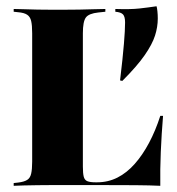

<svg xmlns="http://www.w3.org/2000/svg" viewBox="-20 -600 571 620"><path d="M375 -338.7 367.7 -340.3Q376.6 -414.5 380.2 -458.9Q383.9 -503.2 383.9 -527.4Q383.9 -546 377.4 -553.2Q371 -560.5 352.4 -562.1V-571Q401.6 -569.4 430.2 -572.6Q458.9 -575.8 485.5 -579.8Q487.1 -575 488.3 -563.7Q489.5 -552.4 489.5 -540.3Q489.5 -512.9 480.6 -485.1Q471.8 -457.3 447.2 -421.8Q422.6 -386.3 375 -338.7ZM153.2 -2.4Q125.8 -2.4 101.2 -2Q76.6 -1.6 57.3 -1.2Q37.9 -0.8 24.2 0V-8.9L38.7 -10.5Q58.1 -12.9 67.7 -19Q77.4 -25 80.6 -39.1Q83.9 -53.2 83.9 -78.2V-369.4H247.6V-62.1Q247.6 -40.3 250.4 -29.4Q253.2 -18.5 262.1 -14.9Q271 -11.3 288.7 -11.3H293.5Q329 -11.3 359.3 -26.6Q389.5 -41.9 414.9 -70.6Q440.3 -99.2 461.3 -138.7Q482.3 -178.2 497.6 -225.8H506.5Q501.6 -166.1 499.2 -109.3Q496.8 -52.4 497.6 0Q465.3 -1.6 416.9 -2Q368.5 -2.4 295.2 -2.4H165.3ZM153.2 -568.5H166.1H178.2Q208.9 -568.5 235.5 -569Q262.1 -569.4 283.5 -570.2Q304.8 -571 320.2 -571V-562.1L297.6 -559.7Q266.9 -556.5 257.3 -543.5Q247.6 -530.6 247.6 -492.7V-369.4H83.9V-492.7Q83.9 -518.5 80.6 -532.3Q77.4 -546 67.7 -552.4Q58.1 -558.9 38.7 -560.5L24.2 -562.1V-571Q37.9 -571 57.3 -570.2Q76.6 -569.4 101.2 -569Q125.8 -568.5 153.2 -568.5Z"/></svg>

Font: Playfair 144pt SemiCondensed Black
Style: Regular
Weight: 900
Width: 4
Designer: Claus Eggers Sørensen
Foundry: Claus Eggers Sørensen
Version: Version 2.203